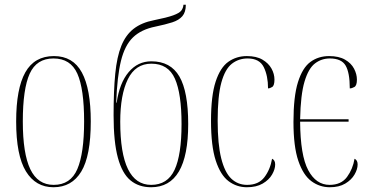

<svg xmlns="http://www.w3.org/2000/svg" viewBox="-20 -778 1542 808"><path d="M205 10Q130 10 89 -57Q48 -124 48 -267Q48 -405 86.5 -473.5Q125 -542 207 -542Q287 -542 324.5 -473Q362 -404 362 -267Q362 -122 322 -56Q282 10 205 10ZM206 0Q277 0 305.5 -66.5Q334 -133 334 -267Q334 -404 305.5 -468Q277 -532 205 -532Q134 -532 105 -468Q76 -404 76 -267Q76 -132 107.5 -66Q139 0 206 0Z M616 10Q564 10 529 -19Q494 -48 476 -114.5Q458 -181 458 -293Q458 -396 465 -467.5Q472 -539 490.5 -585Q509 -631 542.5 -657Q576 -683 628 -693Q683 -704 709 -713.5Q735 -723 743 -733.5Q751 -744 752 -758H762Q762 -727 747.5 -710Q733 -693 705 -684Q677 -675 634 -666Q574 -654 539.5 -620.5Q505 -587 489 -521.5Q473 -456 469 -346H471Q483 -429 521.5 -474.5Q560 -520 617 -520Q698 -520 735 -456Q772 -392 772 -256Q772 10 616 10ZM616 0Q685 0 714.5 -63Q744 -126 744 -256Q744 -384 716 -447Q688 -510 617 -510Q550 -510 518 -444.5Q486 -379 486 -266Q486 0 616 0Z M1019 10Q976 10 942 -15.5Q908 -41 888 -102Q868 -163 868 -270Q868 -375 887.5 -434.5Q907 -494 941 -518Q975 -542 1019 -542Q1059 -542 1084.5 -527Q1110 -512 1122.5 -489.5Q1135 -467 1135 -443Q1135 -418 1125.5 -412Q1116 -406 1108 -406Q1108 -459 1090 -495.5Q1072 -532 1022 -532Q984 -532 955.5 -509.5Q927 -487 911.5 -430.5Q896 -374 896 -270Q896 -171 911 -111.5Q926 -52 953.5 -26Q981 0 1020 0Q1068 0 1092.5 -32Q1117 -64 1125 -110Q1138 -104 1138 -86Q1138 -66 1125 -43.5Q1112 -21 1085.5 -5.5Q1059 10 1019 10Z M1368 10Q1325 10 1290.5 -15.5Q1256 -41 1235.5 -101Q1215 -161 1215 -265Q1215 -372 1234 -432.5Q1253 -493 1286.5 -517.5Q1320 -542 1365 -542Q1406 -542 1432 -527Q1458 -512 1470 -489Q1482 -466 1482 -443Q1482 -418 1471.5 -412Q1461 -406 1452 -406Q1452 -472 1434.5 -502Q1417 -532 1368 -532Q1333 -532 1305.5 -511Q1278 -490 1261.5 -434.5Q1245 -379 1243 -276H1447V-266H1243Q1244 -124 1277 -62Q1310 0 1367 0Q1416 0 1440.5 -33.5Q1465 -67 1472 -110Q1485 -104 1485 -86Q1485 -66 1472 -43.5Q1459 -21 1433 -5.5Q1407 10 1368 10Z"/></svg>

Font: Noto Serif Display ExtraCondensed Thin
Style: Regular
Weight: 100
Width: 2
Designer: Monotype Design Team
Foundry: Monotype Imaging Inc.
Version: Version 2.009